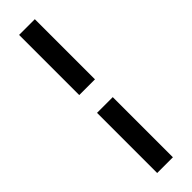

<svg xmlns="http://www.w3.org/2000/svg" viewBox="-339 -782 993 993"><g transform="rotate(-45 157.5 -285.0)"><path d="M100 220H215V-220H100ZM100 -350H215V-790H100Z"/></g></svg>

Font: Unageo
Style: SemiBold
Weight: 600
Designer: Richard Sepsi
Foundry: Richard Sepsi
Version: Version 2.000